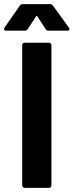

<svg xmlns="http://www.w3.org/2000/svg" viewBox="-46 -906 355 926"><path d="M61 -12V-688Q61 -693 64.5 -696.5Q68 -700 73 -700H190Q195 -700 198.5 -696.5Q202 -693 202 -688V-12Q202 -7 198.5 -3.5Q195 0 190 0H73Q68 0 64.5 -3.5Q61 -7 61 -12ZM-24 -773 49 -878Q54 -886 63 -886H196Q205 -886 210 -878L286 -773Q289 -769 289 -766Q289 -758 278 -758H188Q179 -758 174 -766L134 -827Q131 -833 128 -827L88 -766Q83 -758 74 -758H-16Q-23 -758 -25.5 -762.5Q-28 -767 -24 -773Z"/></svg>

Font: Amber EN
Style: Bold
Weight: 700
Designer: Jeremy Tribby
Foundry: Tribby Type
Version: Version 1.408 November 24, 2021